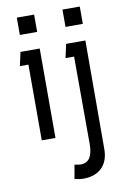

<svg xmlns="http://www.w3.org/2000/svg" viewBox="-96 -704 652 994"><g transform="rotate(-10 230.0 -207.5)"><path d="M65 -648V-557H156V-648ZM37 -398H82V0H154V-470H53ZM214 227C233 231 247 233 260 233C348 233 393 180 393 101L394 -470H293L277 -398H322L323 60C323 114 310 158 259 158C252 158 244 157 227 153ZM305 -557H396V-648H305Z"/></g></svg>

Font: Kreadon Medium
Style: Regular
Weight: 500
Designer: kohakuno
Foundry: StudioGnu
Version: Version 1.000;Glyphs 3.1.2 (3151)